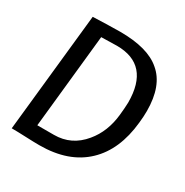

<svg xmlns="http://www.w3.org/2000/svg" viewBox="-152 -772 868 899"><g transform="rotate(30 282.0 -322.5)"><path d="M180.7 2Q151.4 2 106 0Q60.5 -2 29.3 -2L96.7 -643.6Q166 -646.5 243.2 -647.5Q393.6 -647.5 462.9 -586.9Q537.1 -525.4 537.1 -387.7Q537.1 -357.4 533.2 -323.2Q517.6 -168.9 429.7 -85Q338.9 2 180.7 2ZM436.5 -311.5Q440.4 -347.7 441.4 -378.9Q441.4 -583 262.7 -583Q233.4 -583 178.7 -581.1L126 -74.2H215.8Q310.5 -74.2 372.1 -149.4Q426.8 -214.8 436.5 -311.5Z"/></g></svg>

Font: Puritan
Style: Italic
Weight: 400
Version: 2.0a